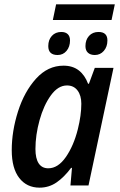

<svg xmlns="http://www.w3.org/2000/svg" viewBox="-20 -853 550 883"><path d="M34 -162Q34 -250 63 -341Q92 -432 146 -491.5Q200 -551 272 -551Q314 -551 342 -529.5Q370 -508 385 -468H389L416 -541H502L387 0H304L311 -81H307Q275 -38 240 -14Q205 10 162 10Q103 10 68.5 -34.5Q34 -79 34 -162ZM338 -259Q354 -323 354 -376Q354 -414 336.5 -437Q319 -460 288 -460Q247 -460 214 -414.5Q181 -369 162 -300.5Q143 -232 143 -168Q143 -124 158 -101.5Q173 -79 202 -79Q247 -79 283 -131Q319 -183 338 -259ZM238 -833H508L493 -761H223ZM202 -641Q202 -670 218.5 -688Q235 -706 262 -706Q281 -706 291.5 -696Q302 -686 302 -667Q302 -638 286 -619Q270 -600 245 -600Q202 -600 202 -641ZM373 -641Q373 -670 389.5 -688Q406 -706 433 -706Q474 -706 474 -667Q474 -638 457.5 -619Q441 -600 416 -600Q396 -600 384.5 -610.5Q373 -621 373 -641Z"/></svg>

Font: Noto Sans UI NarrowMedium
Style: Italic
Weight: 500
Width: 4
Italic angle: -12°
Designer: Monotype Design Team
Foundry: Monotype Imaging Inc.
Version: Version 1.001